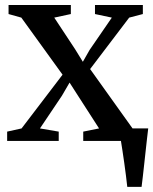

<svg xmlns="http://www.w3.org/2000/svg" viewBox="-20 -552 600 752"><path d="M478.5 180Q476.5 159.5 473.2 134.8Q470 110 466.5 84.8Q463 59.5 459.5 37.2Q456 15 453.5 -1L417.5 -49H560.5Q558 -29.5 555.5 -6.2Q553 17 550.2 41.8Q547.5 66.5 544.8 91.2Q542 116 539.5 138.8Q537 161.5 534.5 180ZM64.5 -49 225 -259.5 63.5 -483 13.5 -497V-532.5H257.5V-497L192.5 -483L274 -359.5L304.5 -310L331 -356.5L418 -483L352 -497V-532.5H539.5V-497L486 -483L333 -281.5L499.5 -48.5L552.5 -36.5V0H306V-36.5L368 -49L287.5 -174L252.5 -228.5L222.5 -177L136.5 -49L210 -36.5V0H8V-36.5Z"/></svg>

Font: Merriweather 72pt Medium
Style: Regular
Weight: 500
Version: Version 2.100